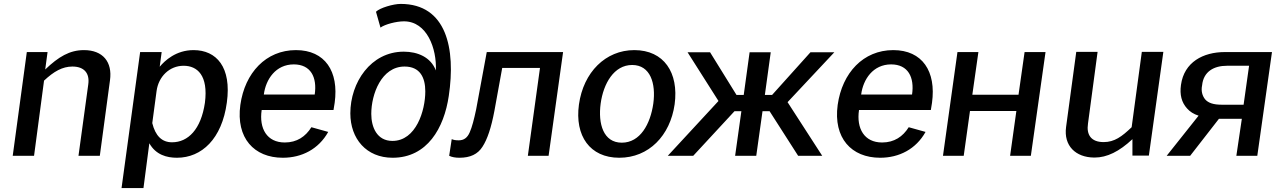

<svg xmlns="http://www.w3.org/2000/svg" viewBox="-20 -796 6566 981"><path d="M154 0 205 -384C255 -431 299 -456 350 -456C410 -456 439 -422 431 -365L381 0H490L542 -386C555 -479 506 -540 409 -540C336 -540 279 -506 211 -441L223 -530H117L45 0Z M713 165 743 -64C776 -5 832 10 884 10C1011 10 1114 -87 1139 -272C1164 -453 1086 -540 969 -540C879 -540 822 -486 796 -455L806 -530H696L601 165ZM859 -69C807 -69 774 -102 758 -167L780 -331C790 -405 846 -460 918 -460C988 -460 1045 -411 1027 -271C1007 -135 941 -69 859 -69Z M1684 -234 1690 -271C1712 -431 1641 -540 1492 -540C1339 -540 1231 -424 1208 -260C1185 -91 1278 10 1425 10C1522 10 1608 -34 1657 -122L1571 -146C1541 -98 1497 -68 1435 -68C1344 -68 1303 -139 1317 -234ZM1328 -313C1338 -391 1389 -467 1481 -467C1568 -467 1601 -401 1588 -313Z M1986 10C2163 10 2249 -142 2273 -306C2309 -547 2262 -776 2027 -776C1990 -776 1921 -756 1901 -736L1924 -655C1947 -672 2005 -687 2044 -687C2162 -687 2212 -547 2207 -436C2181 -504 2114 -532 2043 -532C1874 -532 1770 -374 1770 -217C1770 -87 1852 10 1986 10ZM1985 -76C1906 -76 1877 -146 1877 -214C1877 -315 1929 -456 2047 -456C2126 -456 2153 -400 2153 -329C2153 -231 2106 -76 1985 -76Z M2546 -449H2739L2677 0H2783L2857 -530H2467L2413 -238C2402 -186 2392 -147 2380 -120C2368 -92 2350 -79 2324 -79C2307 -79 2298 -81 2288 -85L2275 0C2289 7 2307 10 2328 10C2382 10 2421 -8 2445 -46C2470 -84 2490 -144 2506 -229Z M3144 10C3295 10 3404 -103 3427 -263C3449 -425 3372 -540 3221 -540C3074 -540 2961 -427 2938 -262C2916 -102 2994 10 3144 10ZM3157 -67C3063 -67 3035 -163 3049 -267C3063 -369 3117 -464 3210 -464C3303 -464 3332 -370 3318 -267C3303 -162 3251 -67 3157 -67Z M3522 0 3733 -228H3768L3736 0H3844L3876 -228H3912L4058 0H4181L4004 -274L4243 -529H4121L3925 -311H3888L3918 -529H3810L3780 -311H3743L3608 -529H3493L3651 -280L3392 0Z M4736 -234 4742 -271C4764 -431 4693 -540 4544 -540C4391 -540 4283 -424 4260 -260C4237 -91 4330 10 4477 10C4574 10 4660 -34 4709 -122L4623 -146C4593 -98 4549 -68 4487 -68C4396 -68 4355 -139 4369 -234ZM4380 -313C4390 -391 4441 -467 4533 -467C4620 -467 4653 -401 4640 -313Z M4872 -530 4798 0H4904L4936 -229H5173L5141 0H5247L5322 -530H5215L5184 -312H4948L4979 -530Z M5570 9H5573C5636 9 5699 -22 5766 -85V-1H5850L5924 -531H5814L5762 -146C5712 -98 5674 -70 5619 -70C5555 -70 5530 -107 5539 -165L5588 -531H5479L5427 -147C5414 -51 5476 8 5570 9Z M6061 0 6208 -189H6325L6297 0H6404L6479 -530H6238C6128 -530 6030 -479 6014 -362C6007 -312 6017 -273 6045 -242C6060 -225 6079 -213 6104 -205L5941 0ZM6222 -261C6180 -261 6153 -270 6137 -289C6123 -307 6116 -331 6122 -360C6129 -431 6183 -460 6249 -460H6362L6334 -261Z"/></svg>

Font: Cheyenne Sans Medium
Style: Italic
Weight: 500
Italic angle: -8.13011°
Designer: The Public Sans project authors (U.S. Web Design System), Libre Franklin designed by Pablo Impallari and Rodrigo Fuenzal
Foundry: The Cheyenne Sans Project Authors
Version: Version 2.007